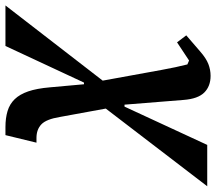

<svg xmlns="http://www.w3.org/2000/svg" viewBox="-172 -498 774 687"><g transform="rotate(-90 214.5 -155.0)"><path d="M169 -163 139 -327Q131 -376 112.5 -393.5Q94 -411 64 -411H47L74 -522H103Q135 -522 160 -514.5Q185 -507 202.5 -489Q220 -471 230.5 -440.5Q241 -410 245 -363L256 -241H262L393 -522H538L269 -174L307 35Q312 63 317 86Q322 109 327 129L341 135L406 92L431 125L373 175Q349 196 328.5 204Q308 212 286 212Q249 212 226.5 189.5Q204 167 200 116L183 -96H176L39 200H-109Z"/></g></svg>

Font: IBM Plex Serif SmBld
Style: Italic
Weight: 600
Italic angle: -14°
Designer: Mike Abbink, Paul van der Laan, Pieter van Rosmalen
Foundry: Bold Monday
Version: Version 3.001